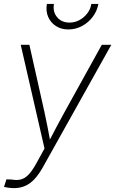

<svg xmlns="http://www.w3.org/2000/svg" viewBox="-35 -759 591 985"><path d="M-14.6 200.2 -2 161.1 25.9 162.1Q51.3 167 72 161.6Q92.8 156.2 111.1 137.2Q129.4 118.2 148.9 83.5L193.4 2.9L71.3 -529.3H115.7L193.4 -182.6Q202.1 -143.1 209.7 -103.5Q217.3 -64 224.6 -24.4H211.4Q231.9 -64 252.7 -103.5Q273.4 -143.1 295.4 -182.6L487.3 -529.3H536.1L185.1 98.6Q164.1 136.2 141.8 159.9Q119.6 183.6 94 194.8Q68.4 206.1 37.1 206.1Q22.5 206.1 10.5 204.3Q-1.5 202.6 -14.6 200.2ZM315.4 -607.9Q278.8 -607.9 251.7 -625.5Q224.6 -643.1 211.9 -672.9Q199.2 -702.6 205.6 -738.8H241.7Q234.9 -698.2 258.1 -670.7Q281.2 -643.1 321.8 -643.1Q348.6 -643.1 372.3 -655.8Q396 -668.5 412.6 -690.2Q429.2 -711.9 433.6 -738.8H469.7Q463.4 -702.6 440.9 -672.9Q418.5 -643.1 385.7 -625.5Q353 -607.9 315.4 -607.9Z"/></svg>

Font: Inter 24pt ExtraLight
Style: Italic
Weight: 250
Italic angle: -9.3988°
Version: Version 4.001;git-66647c0bb